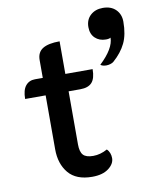

<svg xmlns="http://www.w3.org/2000/svg" viewBox="-87 -847 739 922"><g transform="rotate(-10 282.0 -386.0)"><path d="M135 -152V-415H35Q35 -458 52 -479Q69 -500 98 -500H136V-587Q136 -625 163.5 -642Q191 -659 246 -659V-500H379Q379 -455 361 -435Q343 -415 304 -415H247V-156Q247 -120 261 -104.5Q275 -89 310 -89Q345 -89 379 -108Q388 -100 392.5 -88Q397 -76 397 -63Q397 -35 368 -13Q339 9 288 9Q210 9 172.5 -36Q135 -81 135 -152ZM490 -634Q483 -629 467 -629Q435 -629 414.5 -648.5Q394 -668 394 -702Q394 -738 417.5 -759.5Q441 -781 478 -781Q518 -781 541 -758Q564 -735 564 -699Q564 -636 544 -594.5Q524 -553 483 -517Q477 -512 467 -509Q457 -506 447 -506Q429 -506 419 -514Q490 -581 490 -634Z"/></g></svg>

Font: K2D SemiBold
Style: Regular
Weight: 600
Designer: Katatrad Aksorn Co.,Ltd.
Foundry: Cadson Demak Co.,Ltd.
Version: Version 1.000; ttfautohint (v1.6)